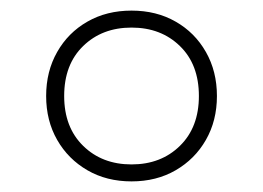

<svg xmlns="http://www.w3.org/2000/svg" viewBox="-20 -768 496 362"><path d="M228 -426Q181 -426 144.8 -447Q108.5 -468 87.8 -504.2Q67 -540.5 67 -587Q67 -633.5 87.8 -670Q108.5 -706.5 144.8 -727.2Q181 -748 228 -748Q275 -748 311.2 -727.2Q347.5 -706.5 368.2 -670Q389 -633.5 389 -587Q389 -540.5 368.2 -504.2Q347.5 -468 311.2 -447Q275 -426 228 -426ZM228 -458Q283.5 -458 319.2 -493Q355 -528 355 -587Q355 -646.5 319.2 -681.2Q283.5 -716 228 -716Q172.5 -716 136.8 -681.2Q101 -646.5 101 -587Q101 -528 136.8 -493Q172.5 -458 228 -458Z"/></svg>

Font: Encode Sans Cnd Th
Style: Regular
Weight: 100
Width: 3
Designer: Multiple Designers
Foundry: Impallari Type
Version: Version 3.002; ttfautohint (v1.8.3) -l 8 -r 50 -G 200 -x 14 